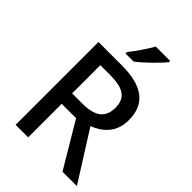

<svg xmlns="http://www.w3.org/2000/svg" viewBox="-268 -1106 1170 1170"><g transform="rotate(45 316.5 -521.5)"><path d="M486 -982V-992H362C337 -947 291 -881 261 -844V-832H331C379 -868 457 -945 486 -982ZM295 -765H95V-51H203V-340H327L499 -51H623L423 -368C494 -395 563 -449 563 -559C563 -697 477 -765 295 -765ZM288 -673C400 -673 452 -640 452 -555C452 -472 404 -430 293 -430H203V-673Z"/></g></svg>

Font: Noto Sans Tamil UI Medium
Style: Regular
Weight: 500
Designer: Jelle Bosma - Monotype Design Team
Foundry: Monotype Imaging Inc.
Version: Version 2.004